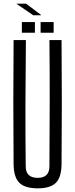

<svg xmlns="http://www.w3.org/2000/svg" viewBox="-20 -1018 409 1045"><path d="M185 7Q116 7 85.5 -23Q55 -53 54 -123Q51 -461 54 -800H121Q119 -631 118.5 -456.5Q118 -282 120 -113Q120 -50 185 -50Q249 -50 249 -113Q250 -282 250.5 -456.5Q251 -631 249 -800H315Q318 -461 315 -123Q314 -53 284 -23Q254 7 185 7ZM201 -840V-898H272V-840ZM99 -840V-898H170V-840ZM70 -997V-998H122L203 -937V-935H161Z"/></svg>

Font: Big Shoulders Display
Style: Regular
Weight: 400
Designer: Patric King
Foundry: XO Type Co
Version: Version 1.000; ttfautohint (v1.8.2)